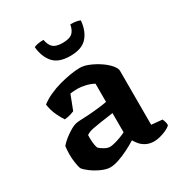

<svg xmlns="http://www.w3.org/2000/svg" viewBox="-168 -829 894 951"><g transform="rotate(-30 278.5 -353.5)"><path d="M190 3Q168 3 140 -9.5Q112 -22 89 -39Q66 -56 57 -69Q52 -83 48.5 -106.5Q45 -130 45 -154Q45 -168 46 -179.5Q47 -191 48 -200Q54 -208 66 -219Q78 -230 93.5 -241Q109 -252 123.5 -260Q138 -268 147 -270Q156 -273 177 -274Q198 -275 220 -276Q236 -277 251.5 -278.5Q267 -280 282 -281.5Q297 -283 309.5 -285Q322 -287 332 -289V-393Q310 -405 285 -410.5Q260 -416 241 -416Q232 -416 219.5 -415Q207 -414 200 -413L168 -330Q163 -328 148.5 -323Q134 -318 112 -316Q102 -330 87.5 -360Q73 -390 68 -426Q91 -444 121.5 -458Q152 -472 185 -481Q218 -490 249 -495Q280 -500 303 -500Q327 -500 355.5 -488Q384 -476 410 -458.5Q436 -441 452.5 -421.5Q469 -402 469 -388V-79L531 -73Q533 -68 536.5 -58.5Q540 -49 540 -36Q531 -26 513.5 -18Q496 -10 477 -5Q458 0 443 0Q417 0 398 -9.5Q379 -19 367 -33Q355 -47 348 -60Q326 -46 296.5 -31Q267 -16 238.5 -6.5Q210 3 190 3ZM239 -86Q249 -86 266.5 -90.5Q284 -95 302.5 -102Q321 -109 332 -115V-225Q316 -223 298 -220Q280 -217 262 -215Q237 -211 212.5 -206.5Q188 -202 173 -191Q172 -175 173.5 -153Q175 -131 181 -115Q191 -105 208 -95.5Q225 -86 239 -86ZM294 -574Q227 -574 197 -609Q167 -644 162 -700Q168 -704 183 -707Q198 -710 217 -710Q224 -675 241 -662Q258 -649 293 -649Q329 -649 346.5 -662Q364 -675 371 -710Q394 -710 407 -707Q420 -704 426 -701Q421 -643 390.5 -608.5Q360 -574 294 -574Z"/></g></svg>

Font: Texturina 12pt
Style: Bold
Weight: 700
Designer: Guillermo Torres Carreño
Foundry: Omnibus-Type
Version: Version 1.002